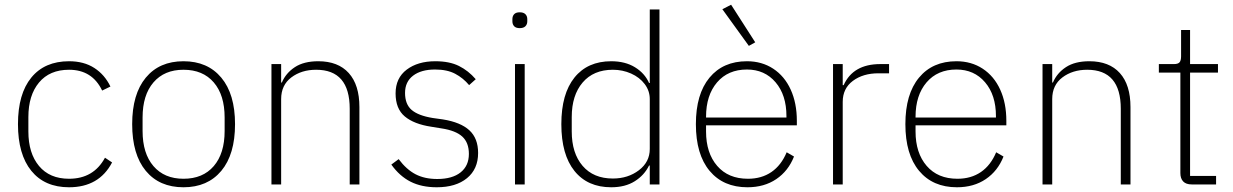

<svg xmlns="http://www.w3.org/2000/svg" viewBox="-20 -780 5215 812"><path d="M56 -255Q56 -383 112.5 -452Q169 -521 272 -521Q335 -521 379 -492.5Q423 -464 447 -414L412 -397Q370 -485 272 -485Q190 -485 145 -431Q100 -377 100 -285V-224Q100 -132 145 -78Q190 -24 272 -24Q376 -24 424 -113L454 -93Q399 12 272 12Q169 12 112.5 -57.5Q56 -127 56 -255Z M539 -255Q539 -382 596.5 -451.5Q654 -521 756 -521Q858 -521 916 -451.5Q974 -382 974 -255Q974 -127 916 -57.5Q858 12 756 12Q654 12 596.5 -57.5Q539 -127 539 -255ZM930 -226V-283Q930 -378 884 -431.5Q838 -485 756 -485Q675 -485 629 -431.5Q583 -378 583 -283V-226Q583 -131 629 -77.5Q675 -24 756 -24Q838 -24 884 -77.5Q930 -131 930 -226Z M1128 0V-509H1169V-431H1172Q1189 -471 1227 -496Q1265 -521 1326 -521Q1410 -521 1455 -471Q1500 -421 1500 -327V0H1459V-320Q1459 -485 1317 -485Q1255 -485 1212 -452.5Q1169 -420 1169 -361V0Z M1635 -84 1666 -107Q1699 -63 1737.5 -43Q1776 -23 1829 -23Q1893 -23 1928 -51Q1963 -79 1963 -129Q1963 -177 1935 -202.5Q1907 -228 1847 -237L1804 -244Q1731 -255 1692 -287.5Q1653 -320 1653 -385Q1653 -450 1700 -485.5Q1747 -521 1821 -521Q1881 -521 1921 -501Q1961 -481 1992 -445L1964 -420Q1939 -450 1905 -468Q1871 -486 1820 -486Q1761 -486 1727 -460Q1693 -434 1693 -387Q1693 -339 1721 -315Q1749 -291 1810 -281L1853 -275Q1928 -263 1965 -229Q2002 -195 2002 -133Q2002 -65 1955 -26.5Q1908 12 1827 12Q1763 12 1716.5 -11.5Q1670 -35 1635 -84Z M2147 -690V-699Q2147 -712 2154.5 -720Q2162 -728 2178 -728Q2194 -728 2202 -720Q2210 -712 2210 -699V-690Q2210 -677 2202 -669Q2194 -661 2178 -661Q2162 -661 2154.5 -669Q2147 -677 2147 -690ZM2199 0H2158V-509H2199Z M2354 -255Q2354 -383 2409.5 -452Q2465 -521 2565 -521Q2624 -521 2665.5 -495.5Q2707 -470 2725 -429H2728V-740H2769V0H2728V-80H2725Q2705 -39 2664.5 -13.5Q2624 12 2565 12Q2465 12 2409.5 -57Q2354 -126 2354 -255ZM2728 -150V-361Q2728 -396 2706.5 -424.5Q2685 -453 2649 -469Q2613 -485 2572 -485Q2490 -485 2444 -431Q2398 -377 2398 -285V-224Q2398 -132 2444 -78.5Q2490 -25 2572 -25Q2636 -25 2682 -60Q2728 -95 2728 -150Z M2923 -255Q2923 -382 2980.5 -451.5Q3038 -521 3139 -521Q3202 -521 3250 -489.5Q3298 -458 3324 -401Q3350 -344 3350 -269V-250H2966V-224Q2966 -133 3013 -78.5Q3060 -24 3143 -24Q3201 -24 3242.5 -52.5Q3284 -81 3307 -136L3338 -118Q3314 -57 3263 -22.5Q3212 12 3141 12Q3039 12 2981 -57.5Q2923 -127 2923 -255ZM2966 -283H3306V-289Q3306 -378 3260 -432Q3214 -486 3139 -486Q3059 -486 3012.5 -431.5Q2966 -377 2966 -286ZM3174 -601 3147 -586 3035 -741 3072 -760Z M3503 0V-509H3544V-420H3548Q3588 -509 3703 -509H3740V-470H3695Q3630 -470 3587 -438Q3544 -406 3544 -349V0Z M3809 -255Q3809 -382 3866.5 -451.5Q3924 -521 4025 -521Q4088 -521 4136 -489.5Q4184 -458 4210 -401Q4236 -344 4236 -269V-250H3852V-224Q3852 -133 3899 -78.5Q3946 -24 4029 -24Q4087 -24 4128.5 -52.5Q4170 -81 4193 -136L4224 -118Q4200 -57 4149 -22.5Q4098 12 4027 12Q3925 12 3867 -57.5Q3809 -127 3809 -255ZM3852 -283H4192V-289Q4192 -378 4146 -432Q4100 -486 4025 -486Q3945 -486 3898.5 -431.5Q3852 -377 3852 -286Z M4389 0V-509H4430V-431H4433Q4450 -471 4488 -496Q4526 -521 4587 -521Q4671 -521 4716 -471Q4761 -421 4761 -327V0H4720V-320Q4720 -485 4578 -485Q4516 -485 4473 -452.5Q4430 -420 4430 -361V0Z M5020 0Q4996 0 4984 -12.5Q4972 -25 4972 -48V-473H4881V-509H4945Q4962 -509 4968.5 -516.5Q4975 -524 4975 -542V-653H5013V-509H5131V-473H5013V-36H5123V0Z"/></svg>

Font: Anuphan ExtraLight
Style: Regular
Weight: 200
Designer: Cadson Demak
Version: Version 3.001